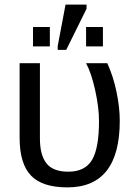

<svg xmlns="http://www.w3.org/2000/svg" viewBox="-20 -802 587 832"><path d="M499 -279Q499 10 272 10Q163 10 114 -41.5Q65 -93 65 -205V-528H153V-202Q153 -130 181.5 -94Q210 -58 276 -58Q348 -58 378.5 -108.5Q409 -159 409 -277Q409 -337 392 -413Q375 -488 353 -528H445Q471 -471 485 -403.5Q499 -336 499 -279ZM230 -586V-602L264 -782H355V-764L267 -586ZM123 -601V-685H196V-601ZM353 -601V-685H426V-601Z"/></svg>

Font: Libra Sans
Style: Regular
Weight: 400
Foundry: Context Ltd
Version: Version 1.000; ttfautohint (v1.3)